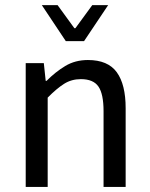

<svg xmlns="http://www.w3.org/2000/svg" viewBox="-20 -735 589 755"><path d="M81.1 0V-486.8H152.3L159.7 -417H163.1Q197.3 -451.7 236.3 -475.3Q275.4 -499 325.7 -499Q404.3 -499 439.2 -450.9Q474.1 -402.8 474.1 -309.6V0H387.2V-297.9Q387.2 -365.2 367.2 -394.5Q347.2 -423.8 297.9 -423.8Q261.2 -423.8 232.2 -405.5Q203.1 -387.2 167.5 -351.1V0ZM238.8 -573.2 144.5 -714.8H206.5L272.5 -624H276.4L342.8 -714.8H405.3L310.5 -573.2Z"/></svg>

Font: Varta Light Medium
Style: Regular
Weight: 500
Version: Version 1.004